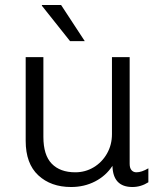

<svg xmlns="http://www.w3.org/2000/svg" viewBox="-20 -740 658 770"><path d="M154 -191Q154 -118 187.5 -83.5Q221 -49 282 -49Q322 -49 355.5 -69Q389 -89 409 -124Q429 -159 429 -202V-511H500V-83Q500 -66 507.5 -57.5Q515 -49 527 -49Q548 -49 575 -65V-9Q545 10 511 10Q433 10 431 -75Q405 -35 361.5 -12.5Q318 10 265 10Q184 10 133.5 -37Q83 -84 83 -175V-511H154ZM148 -720H225L320 -575H261L148 -717Z"/></svg>

Font: Chivo Light
Style: Regular
Weight: 300
Designer: Hector Gatti
Foundry: Omnibus-Type
Version: Version 1.007